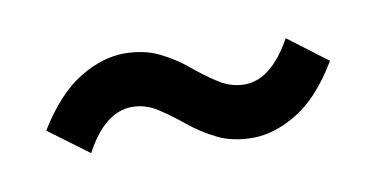

<svg xmlns="http://www.w3.org/2000/svg" viewBox="-33 -477 580 295"><g transform="rotate(-10 256.5 -330.0)"><path d="M343 -249Q312 -249 288.5 -260.5Q265 -272 245.5 -288Q226 -304 207.5 -316Q189 -328 168 -328Q147 -328 128.5 -313.5Q110 -299 94 -269L32 -315Q64 -367 100 -389Q136 -411 170 -411Q201 -411 224.5 -399.5Q248 -388 267 -372Q286 -356 305 -344Q324 -332 345 -332Q366 -332 384.5 -347Q403 -362 419 -391L480 -345Q449 -293 413 -271Q377 -249 343 -249Z"/></g></svg>

Font: Mada SemiBold
Style: Regular
Weight: 600
Designer: Khaled Hosny
Version: Version 1.5